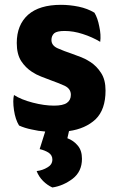

<svg xmlns="http://www.w3.org/2000/svg" viewBox="-20 -538 501 811"><path d="M147.5 91.8Q168.9 96.7 184.6 106.4Q201.2 117.2 201.2 135.7Q201.2 157.2 180.7 168.9Q160.2 181.6 134.8 184.6Q143.6 208 162.1 226.6Q179.7 244.1 201.2 253.9Q247.1 247.1 287.1 216.8Q326.2 186.5 326.2 132.8Q326.2 97.7 308.6 77.1Q291 55.7 264.6 45.9Q266.6 36.1 271.5 15.6Q340.8 5.9 383.8 -34.2Q425.8 -75.2 425.8 -155.3Q425.8 -201.2 407.2 -229.5Q388.7 -258.8 361.3 -276.4Q343.8 -288.1 324.2 -295.9Q304.7 -303.7 285.2 -310.5Q250 -322.3 223.6 -334Q197.3 -345.7 197.3 -369.1Q197.3 -386.7 209 -397.5Q220.7 -407.2 252.9 -407.2Q290 -407.2 329.1 -394.5Q369.1 -381.8 403.3 -361.3Q407.2 -390.6 399.4 -425.8Q392.6 -461.9 378.9 -484.4Q349.6 -502 312.5 -509.8Q274.4 -517.6 237.3 -517.6Q146.5 -517.6 98.6 -475.6Q50.8 -432.6 50.8 -356.4Q50.8 -309.6 69.3 -280.3Q87.9 -252 115.2 -234.4Q132.8 -222.7 153.3 -214.8Q172.9 -207 191.4 -200.2Q226.6 -187.5 252.9 -175.8Q279.3 -163.1 279.3 -137.7Q279.3 -115.2 262.7 -103.5Q246.1 -91.8 208 -91.8Q167 -91.8 118.2 -104.5Q69.3 -117.2 39.1 -136.7Q36.1 -125 36.1 -109.4Q36.1 -92.8 39.1 -72.3Q44.9 -33.2 60.5 -7.8Q84 2.9 113.3 8.8Q141.6 15.6 170.9 17.6Q163.1 43 147.5 91.8Z"/></svg>

Font: cl
Style: Bold
Weight: 400
Designer: Mitja Miklavcic
Version: Version 7.504; 2011; Build 1021